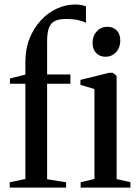

<svg xmlns="http://www.w3.org/2000/svg" viewBox="-20 -850 625 870"><path d="M24 0V-24L95 -39V-470.5H25V-494.5L95 -512V-569.5Q95 -628.5 114.2 -676.2Q133.5 -724 165.8 -758.5Q198 -793 238 -811.2Q278 -829.5 320 -829.5Q339 -829.5 351 -826.8Q363 -824 369.5 -821.5V-746.5Q358 -753.5 334.5 -758.8Q311 -764 279.5 -764Q249 -764 230 -755.5Q211 -747 202.2 -725Q193.5 -703 193.5 -662V-512.5H299V-470.5H193.5V-38L279.5 -24V0ZM345.5 0V-24.5L408 -39V-446.5L344.5 -465.5V-488L473.5 -520H491.5L508.5 -506V-38.5L571 -24.5V0ZM457.5 -593Q432 -593 415.8 -609.8Q399.5 -626.5 399.5 -656Q399.5 -687.5 418.5 -708Q437.5 -728.5 466 -728.5H467Q492.5 -728.5 508.8 -712.2Q525 -696 525 -666Q525 -634.5 506 -613.8Q487 -593 458.5 -593Z"/></svg>

Font: Merriweather 120pt
Style: Regular
Weight: 400
Version: Version 2.100